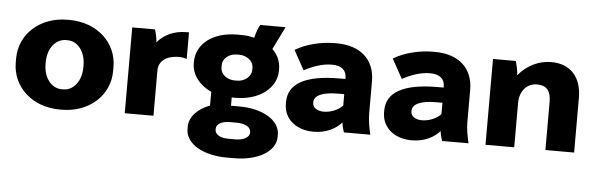

<svg xmlns="http://www.w3.org/2000/svg" viewBox="-51 -774 3591 1159"><g transform="rotate(5 1745.0 -194.5)"><path d="M322 12H333C500 12 623 -99 623 -248V-272C623 -421 500 -532 333 -532H322C156 -532 33 -421 33 -272V-248C33 -99 156 12 322 12ZM323 -111C261 -111 213 -171 213 -254V-266C213 -349 261 -409 323 -409H333C395 -409 442 -349 442 -266V-254C442 -171 394 -111 333 -111Z M715 0H889V-273C889 -329 931 -367 1014 -367C1029 -367 1047 -363 1059 -359V-520H1043C969 -520 908 -491 868 -443C867 -464 860 -499 853 -520H715Z M1104 -336C1104 -266 1154 -206 1224 -174V-91C1153 -65 1101 -13 1101 46V62C1101 152 1209 213 1352 213H1396C1540 213 1647 151 1647 61V49C1647 -40 1541 -101 1402 -101H1364C1360 -101 1354 -101 1350 -101V-152C1354 -151 1359 -151 1363 -151H1374C1515 -151 1620 -230 1620 -337V-345C1620 -393 1601 -433 1569 -464L1637 -602H1484C1474 -588 1464 -563 1454 -522C1430 -528 1404 -532 1376 -532H1350C1209 -532 1104 -460 1104 -344ZM1273 -341C1273 -383 1315 -412 1358 -412H1373C1417 -412 1459 -383 1459 -341V-326C1459 -287 1417 -255 1374 -255H1358C1315 -255 1273 -283 1273 -326ZM1270 46C1270 17 1303 -2 1351 -2H1394C1444 -2 1479 18 1479 46V51C1479 79 1444 99 1394 99H1351C1303 99 1270 80 1270 51Z M1860 12C1937 12 1995 -20 2029 -59C2032 -36 2037 -17 2043 0H2203C2193 -45 2185 -84 2185 -130V-322C2185 -455 2096 -532 1953 -532H1942C1855 -532 1765 -508 1703 -470L1768 -352C1825 -383 1883 -401 1933 -401H1938C1997 -401 2024 -371 2024 -331V-322H1988C1782 -322 1679 -264 1679 -153V-142C1679 -50 1754 12 1860 12ZM1910 -114C1870 -114 1843 -134 1843 -161V-165C1843 -206 1892 -230 1987 -230H2025V-161C1995 -130 1950 -114 1910 -114Z M2455 12C2532 12 2590 -20 2624 -59C2627 -36 2632 -17 2638 0H2798C2788 -45 2780 -84 2780 -130V-322C2780 -455 2691 -532 2548 -532H2537C2450 -532 2360 -508 2298 -470L2363 -352C2420 -383 2478 -401 2528 -401H2533C2592 -401 2619 -371 2619 -331V-322H2583C2377 -322 2274 -264 2274 -153V-142C2274 -50 2349 12 2455 12ZM2505 -114C2465 -114 2438 -134 2438 -161V-165C2438 -206 2487 -230 2582 -230H2620V-161C2590 -130 2545 -114 2505 -114Z M2901 0H3075V-269C3075 -338 3116 -390 3179 -390H3182C3237 -390 3264 -358 3264 -292V0H3438V-331C3438 -457 3370 -532 3254 -532H3251C3184 -532 3110 -501 3055 -435C3055 -457 3046 -498 3039 -520H2901Z"/></g></svg>

Font: Fixel Display ExtraBold
Style: Regular
Weight: 800
Designer: AlfaBravo + MacPaw
Foundry: Kyrylo Tkachov, Marchela Mozhyna, Serhii Makarenko, Maria Weinstein, Zakhar Kryvoshyya
Version: Version 1.211